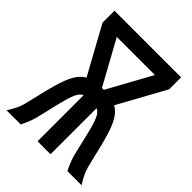

<svg xmlns="http://www.w3.org/2000/svg" viewBox="-223 -923 1047 1047"><g transform="rotate(45 300.0 -400.0)"><path d="M265 -377 447 -708H557L375 -377ZM250 0V-423H350V0ZM225 -377 43 -708H153L335 -377ZM300 -362V-454Q354 -454 389 -442Q424 -430 448 -397Q472 -364 491 -303Q510 -242 532 -144Q539 -113 545 -92Q551 -71 560.5 -51Q570 -31 589 0H480Q467 -26 456.5 -53Q446 -80 434 -134Q416 -214 403.5 -260Q391 -306 378.5 -328Q366 -350 347.5 -356Q329 -362 300 -362ZM557 -800V-708H43V-800ZM300 -362Q271 -362 252.5 -356Q234 -350 221.5 -328Q209 -306 196.5 -260Q184 -214 166 -134Q154 -80 143.5 -53Q133 -26 120 0H11Q30 -31 40 -51Q50 -71 55.5 -92Q61 -113 68 -144Q90 -242 109 -303Q128 -364 152 -397Q176 -430 211 -442Q246 -454 300 -454Z"/></g></svg>

Font: Victor Mono
Style: Bold
Weight: 700
Monospace: yes
Designer: Rune Bjørnerås
Version: Version 1.561;gftools[0.9.30]